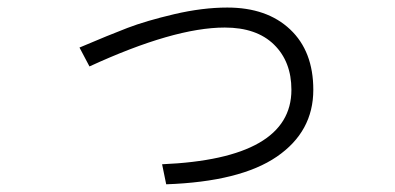

<svg xmlns="http://www.w3.org/2000/svg" viewBox="-20 -514 1040 506"><path d="M189.5 -388.7Q267.6 -421.9 315.9 -440.4Q364.3 -459 439 -476.6Q513.7 -494.1 579.1 -494.1Q683.6 -494.1 744.6 -436.5Q805.7 -378.9 805.7 -277.3Q805.7 -167 709.5 -101.1Q613.3 -35.2 418 -28.3L407.2 -81.1Q748 -95.7 748 -277.3Q748 -351.6 702.1 -396.5Q656.2 -441.4 572.3 -441.4Q438.5 -441.4 215.8 -338.9Z"/></svg>

Font: Gothic A1 Light
Style: Regular
Weight: 300
Version: Version 2.50